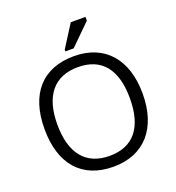

<svg xmlns="http://www.w3.org/2000/svg" viewBox="-163 -1061 1101 1201"><g transform="rotate(-20 387.5 -460.5)"><path d="M388 10C594 10 714 -129 714 -358C714 -587 594 -725 389 -725C178 -725 61 -591 61 -359C61 -125 178 10 388 10ZM388 -62C231 -62 146 -165 146 -358C146 -549 231 -652 389 -652C547 -652 629 -550 629 -358C629 -164 546 -62 388 -62ZM350 -783V-771H405L542 -906V-931H444Z"/></g></svg>

Font: Frost Regular
Style: Regular
Weight: 400
Designer: Lee Frost
Foundry: Lee Frost for Ice Communication Norge AS
Version: Version 2.011;hotconv 1.0.107;makeotfexe 2.5.65593